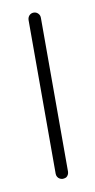

<svg xmlns="http://www.w3.org/2000/svg" viewBox="-62 -489 259 521"><g transform="rotate(-10 67.5 -229.0)"><path d="M69 -458C59 -458 52 -450 52 -440V-17C52 -11 55 -5 61 -2C63 -1 66 0 69 0C72 0 75 -1 78 -2C83 -5 86 -11 86 -17V-440C86 -445 85 -449 81 -453C78 -456 74 -458 69 -458Z"/></g></svg>

Font: LetsTrace
Style: basic
Weight: 500
Version: Version 002.000